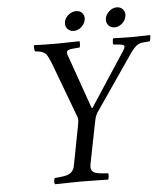

<svg xmlns="http://www.w3.org/2000/svg" viewBox="-55 -837 773 888"><g transform="rotate(-5 331.5 -393.0)"><path d="M275.9 -742.2Q279.3 -760.7 295.7 -773.9Q312 -787.1 331.1 -787.1Q347.7 -787.1 357.9 -776.9Q368.2 -766.6 368.2 -751Q368.2 -749.5 367.7 -746.6Q367.2 -743.7 367.2 -742.2Q363.3 -723.6 347.4 -710.2Q331.5 -696.8 313 -696.8Q296.4 -696.8 285.6 -707.5Q274.9 -718.3 274.9 -733.9Q274.9 -734.9 275.4 -737.8Q275.9 -740.7 275.9 -742.2ZM465.8 -743.2Q469.7 -761.2 485.6 -774.7Q501.5 -788.1 520 -788.1Q536.1 -788.1 546.6 -777.6Q557.1 -767.1 557.1 -752Q557.1 -745.1 556.2 -743.2Q553.2 -724.6 537.4 -710.7Q521.5 -696.8 502.9 -696.8Q486.3 -696.8 475.6 -707.5Q464.8 -718.3 464.8 -734.9Q464.8 -740.2 465.8 -743.2ZM335.9 -76.2Q331.5 -53.7 341.3 -43Q351.1 -32.2 379.9 -29.8L414.1 -26.9Q416 -22.9 414.8 -12Q413.6 -1 411.1 2Q323.2 0 284.2 0Q253.9 0 164.1 2Q161.1 -4.9 162.1 -14.4Q163.1 -23.9 166 -26.9L196.8 -29.8Q226.6 -32.7 240.7 -43.7Q254.9 -54.7 258.8 -76.2L293.9 -258.8Q297.4 -276.9 297.4 -284.2Q297.4 -293 293.9 -301.8L202.1 -546.9Q186.5 -588.4 176 -600.6Q165.5 -612.8 141.1 -616.2L126 -618.2Q123.5 -622.1 122.8 -632.6Q122.1 -643.1 124 -647Q179.7 -645 228 -645Q256.8 -645 335 -647Q336.4 -644 335.7 -632.8Q335 -621.6 333 -618.2L299.8 -615.2Q276.4 -613.3 273.4 -604.5Q270 -595.7 278.8 -576.2L363.8 -335H368.2L525.9 -576.2Q541 -597.7 540 -605.5Q539.1 -613.3 521 -615.2L488.8 -618.2Q487.3 -621.1 488.3 -632.6Q489.3 -644 491.2 -647Q567.4 -645 582 -645Q604.5 -645 662.1 -647Q664.1 -643.6 662.4 -632.8Q660.6 -622.1 658.2 -618.2L631.8 -616.2Q619.1 -615.2 609.6 -611.8Q600.1 -608.4 591.6 -600.1Q583 -591.8 578.1 -585.7Q573.2 -579.6 563 -564.9L388.2 -310.1Q379.4 -296.4 374 -268.1Z"/></g></svg>

Font: Linux Libertine G
Style: Italic
Weight: 400
Italic angle: -12°
Designer: Philipp H. Poll
Foundry: Philipp H. Poll
Version: Version 5.1.3